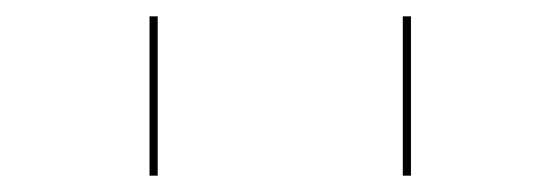

<svg xmlns="http://www.w3.org/2000/svg" viewBox="-20 -650 686 235"><path d="M473 -630H483V-435H473ZM163 -630H173V-435H163Z"/></svg>

Font: Bungee Hairline
Style: Regular
Weight: 400
Designer: David Jonathan Ross
Foundry: David Jonathan Ross
Version: Version 1.000;PS 1.0;hotconv 1.0.72;makeotf.lib2.5.5900